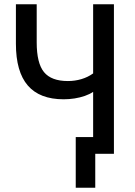

<svg xmlns="http://www.w3.org/2000/svg" viewBox="-20 -725 635 905"><path d="M429 160H337V-79H476V0H429ZM419 0V-292Q403 -281 380 -273Q357 -265 331.5 -261Q306 -257 280 -257Q167 -257 111 -322Q55 -387 55 -519V-705H153V-525Q153 -427 187.5 -385Q222 -343 300 -343Q333 -343 363.5 -352Q394 -361 419 -379V-705H517V0Z"/></svg>

Font: Nunito Sans 10pt Condensed SemiBold
Style: Regular
Weight: 600
Width: 3
Designer: Vernon Adams
Foundry: Vernon Adams
Version: Version 3.101;gftools[0.9.27]